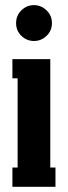

<svg xmlns="http://www.w3.org/2000/svg" viewBox="-20 -720 262 740"><path d="M159.4 -581.8Q138.7 -562 110.8 -562Q83 -562 62.5 -581.8Q42 -601.6 42 -630.9Q42 -660.2 62.5 -680.2Q83 -700.2 110.8 -700.2Q138.7 -700.2 159.4 -680.2Q180.2 -660.2 180.2 -630.9Q180.2 -601.6 159.4 -581.8ZM193.8 0H27.8V-74.2H47.9V-418H27.8V-492.2H173.8V-74.2H193.8Z"/></svg>

Font: Margherita Black
Style: Regular
Weight: 900
Designer: James Puckett
Foundry: Dunwich Type Founders
Version: Version 1.008;hotconv 1.0.109;makeotfexe 2.5.65596